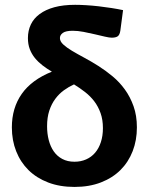

<svg xmlns="http://www.w3.org/2000/svg" viewBox="-20 -750 602 777"><path d="M281.5 -95.5Q307 -95.5 328.2 -104.8Q349.5 -114 364.8 -131.8Q380 -149.5 388.2 -174.8Q396.5 -200 396.5 -231.5Q396.5 -265.5 387 -292.2Q377.5 -319 361.5 -340Q345.5 -361 324.2 -377.5Q303 -394 279.5 -408.5Q258.5 -399 238.8 -384.8Q219 -370.5 203.8 -350Q188.5 -329.5 179.5 -302.2Q170.5 -275 170.5 -239Q170.5 -209.5 177.2 -183.2Q184 -157 197.5 -137.5Q211 -118 232 -106.8Q253 -95.5 281.5 -95.5ZM467 -626Q464.5 -609 456.5 -603.2Q448.5 -597.5 432 -597.5Q422.5 -597.5 404.2 -601.8Q386 -606 364 -611.2Q342 -616.5 318.2 -621Q294.5 -625.5 274.5 -625.5Q246.5 -625.5 234.5 -617Q222.5 -608.5 222.5 -596Q222.5 -582.5 236 -570Q249.5 -557.5 271.2 -544.5Q293 -531.5 321 -516.5Q349 -501.5 378.2 -483Q407.5 -464.5 435.5 -441.2Q463.5 -418 485.2 -388Q507 -358 520.5 -320Q534 -282 534 -234.5Q534 -182.5 517 -138.5Q500 -94.5 467.8 -62.2Q435.5 -30 388.5 -11.8Q341.5 6.5 281.5 6.5Q222 6.5 175 -11.5Q128 -29.5 95.5 -61.5Q63 -93.5 45.5 -137.8Q28 -182 28 -234.5Q28 -313 68 -370Q108 -427 190 -460Q169.5 -472 152 -485.5Q134.5 -499 121.2 -515.2Q108 -531.5 100.5 -551.2Q93 -571 93 -596Q93 -626 104.8 -650.8Q116.5 -675.5 140.5 -693.2Q164.5 -711 200.2 -720.8Q236 -730.5 284 -730.5Q303.5 -730.5 328.5 -729Q353.5 -727.5 379.8 -724.5Q406 -721.5 431.5 -717.5Q457 -713.5 478 -709Z"/></svg>

Font: Lato 2
Style: Regular
Weight: 800
Designer: Lukasz Dziedzic with Adam Twardoch and Botio Nikoltchev
Foundry: tyPoland Lukasz Dziedzic
Version: Version 2.015; 2015-08-06; http://www.latofonts.com/